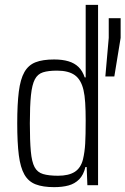

<svg xmlns="http://www.w3.org/2000/svg" viewBox="-20 -763 517 791"><path d="M203 8Q157 8 127 -3.5Q97 -15 80.5 -44Q64 -73 57.5 -124Q51 -175 51 -255Q51 -334 57.5 -385.5Q64 -437 80.5 -466Q97 -495 126.5 -506.5Q156 -518 203 -518Q237 -518 262 -510.5Q287 -503 303.5 -487Q320 -471 329 -444H333V-743H384V0H340L337 -75H332Q324 -42 306 -24Q288 -6 262.5 1Q237 8 203 8ZM219 -39Q263 -39 288 -55Q313 -71 322 -107Q329 -137 331 -171.5Q333 -206 333 -266Q333 -308 331 -339.5Q329 -371 324 -392Q314 -435 288 -453.5Q262 -472 215 -472Q179 -472 157 -465Q135 -458 123.5 -436Q112 -414 107.5 -370.5Q103 -327 103 -255Q103 -183 107 -139.5Q111 -96 122.5 -74.5Q134 -53 157.5 -46Q181 -39 219 -39ZM414 -448 428 -607V-688H477V-607L451 -448Z"/></svg>

Font: Saira Condensed Light
Style: Regular
Weight: 300
Width: 3
Designer: Hector Gatti with collaboration of the Omnibus-Type team
Foundry: Omnibus-Type
Version: Version 1.101